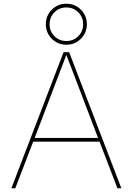

<svg xmlns="http://www.w3.org/2000/svg" viewBox="-20 -1010 712 1030"><path d="M337 -713H335L166 -270H506ZM414 -958Q446 -926 446 -880Q446 -834 414 -802Q382 -770 336 -770Q290 -770 258 -802Q226 -834 226 -880Q226 -926 258 -958Q290 -990 336 -990Q382 -990 414 -958ZM400 -816Q426 -842 426 -880Q426 -918 400 -944Q374 -970 336 -970Q298 -970 272 -944Q246 -918 246 -880Q246 -842 272 -816Q298 -790 336 -790Q374 -790 400 -816ZM514 -250H158L62 0H41L321 -730H351L631 0H610Z"/></svg>

Font: Mplus 1p Thin
Style: Regular
Weight: 250
Version: Version 1.061